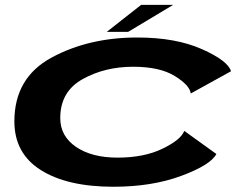

<svg xmlns="http://www.w3.org/2000/svg" viewBox="-20 -740 992 768"><path d="M433.5 7Q249 7 143.2 -59.8Q37.5 -126.5 37.5 -254.5Q37.5 -429 186 -509.5Q334.5 -590 529 -590Q683 -590 787.5 -543.5Q892 -497 904 -455L743 -366Q739 -399 679 -436Q619 -473 512.5 -473Q399 -473 310 -423.2Q221 -373.5 221 -267.5Q221 -195.5 284 -152.5Q347 -109.5 450 -109.5Q556.5 -109.5 630.5 -145.5Q704.5 -181.5 717 -216.5L845.5 -124Q822.5 -80 705 -36.5Q587.5 7 433.5 7ZM407 -612.5 544.5 -720.5H672.5L492.5 -612.5Z"/></svg>

Font: Anybody UltraExpanded SemiBold
Style: Italic
Weight: 600
Width: 9
Italic angle: -10°
Designer: Tyler Finck
Foundry: Etcetera Type Company
Version: Version 1.010; ttfautohint (v1.8.3) -l 8 -r 50 -G 200 -x 14 